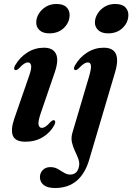

<svg xmlns="http://www.w3.org/2000/svg" viewBox="-20 -701 665 964"><path d="M227.5 -533.5Q195 -533.5 177.8 -550Q160.5 -566.5 162 -591Q162.5 -612.5 175.5 -633.2Q188.5 -654 211 -667.5Q233.5 -681 263 -681Q298.5 -681 314.5 -664.2Q330.5 -647.5 329.5 -623.5Q328.5 -587.5 300.5 -560.5Q272.5 -533.5 227.5 -533.5ZM183.5 -129.5Q170 -89 173.8 -74Q177.5 -59 190 -59Q198.5 -59 208.8 -65.5Q219 -72 234 -89Q245.5 -100 252.5 -97Q262.5 -92.5 252 -71.5Q231.5 -34.5 194.2 -12Q157 10.5 107.5 10.5Q57 10.5 44.8 -19.5Q32.5 -49.5 52 -106L125.5 -318Q139.5 -357 136.2 -372.2Q133 -387.5 120.5 -387.5Q111.5 -387.5 101 -381Q90.5 -374.5 74 -356.5Q62.5 -346.5 55.5 -349.5Q46 -354 56 -373Q79.5 -413.5 117.5 -437.5Q155.5 -461.5 200.5 -461.5Q245.5 -461.5 260.8 -431Q276 -400.5 255.5 -339.5ZM522.5 -533.5Q490 -533.5 472.8 -550Q455.5 -566.5 456.5 -591Q457.5 -612.5 470.5 -633.2Q483.5 -654 506 -667.5Q528.5 -681 558 -681Q593.5 -681 609.5 -664.2Q625.5 -647.5 624.5 -623.5Q623.5 -587.5 595.5 -560.5Q567.5 -533.5 522.5 -533.5ZM558 -339 428 100.5Q386 243 256.5 243Q218 243 199.2 227.8Q180.5 212.5 180.5 188.5Q180.5 167.5 194.8 152.8Q209 138 233 138Q254 138 270.2 147.5Q286.5 157 301.5 166.2Q316.5 175.5 333 175.5Q347.5 175.5 359.5 166.8Q371.5 158 376.5 135Q380.5 116.5 373.5 97.5Q366.5 78.5 356.5 57.8Q346.5 37 341.2 13.8Q336 -9.5 344 -36L427.5 -318Q439 -358 436.5 -372.8Q434 -387.5 421 -387.5Q412 -387.5 401.5 -381Q391 -374.5 374 -356.5Q363 -346.5 356 -349.5Q346.5 -354 356.5 -373Q380 -413.5 418 -437.5Q456 -461.5 500.5 -461.5Q594 -461.5 558 -339Z"/></svg>

Font: Fraunces 72pt SemiBold
Style: Italic
Weight: 600
Italic angle: -16°
Version: Version 1.000;[b76b70a41]